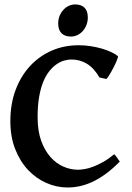

<svg xmlns="http://www.w3.org/2000/svg" viewBox="-20 -835 598 870"><path d="M522.9 -103Q491.7 -71.3 461.4 -48.8Q431.2 -26.4 401.4 -12.2Q371.6 2 342.8 8.3Q314 14.6 286.1 14.6Q236.8 14.6 190.2 -5.9Q143.6 -26.4 107.2 -64.9Q70.8 -103.5 48.8 -159.4Q26.9 -215.3 26.9 -286.1Q26.9 -364.3 50.8 -427.7Q74.7 -491.2 116.7 -536.4Q158.7 -581.5 215.3 -606Q272 -630.4 337.4 -629.9Q363.8 -629.9 389.6 -626Q415.5 -622.1 439 -615.5Q462.4 -608.9 481.7 -600.1Q501 -591.3 513.7 -581.1Q515.6 -579.6 513.4 -572.3Q511.2 -564.9 506.8 -554.7Q502.4 -544.4 496.3 -532.5Q490.2 -520.5 483.9 -509.5Q477.5 -498.5 471.9 -489.7Q466.3 -481 462.4 -477.1L430.7 -483.9Q405.8 -526.9 373.8 -546.1Q341.8 -565.4 303.7 -565.4Q287.1 -565.4 269.3 -560.1Q251.5 -554.7 234.4 -542.5Q217.3 -530.3 201.9 -510.5Q186.5 -490.7 175 -461.9Q163.6 -433.1 157 -394Q150.4 -355 150.4 -304.2Q150.4 -241.7 166.7 -196.8Q183.1 -151.9 209.2 -122.8Q235.4 -93.8 267.8 -79.8Q300.3 -65.9 332.5 -65.9Q345.7 -65.9 363.5 -68.8Q381.3 -71.8 402.6 -79.8Q423.8 -87.9 447.8 -101.3Q471.7 -114.7 497.6 -136.2Q500 -134.3 503.9 -129.4Q507.8 -124.5 511.5 -119.1Q515.1 -113.8 518.3 -109.1Q521.5 -104.5 522.9 -103ZM377.9 -755.9Q377.9 -737.8 371.8 -722.2Q365.7 -706.5 355.5 -694.8Q345.2 -683.1 331.3 -676.3Q317.4 -669.4 301.8 -669.4Q273.4 -669.4 258.5 -684.6Q243.7 -699.7 243.7 -729Q243.7 -747.1 250 -762.7Q256.3 -778.3 266.8 -790Q277.3 -801.8 291.3 -808.3Q305.2 -814.9 320.3 -814.9Q347.7 -814.9 362.8 -800.3Q377.9 -785.6 377.9 -755.9Z"/></svg>

Font: Gentium Basic
Style: Bold
Weight: 700
Designer: J. Victor Gaultney and Annie Olsen
Foundry: SIL International
Version: Version 1.100